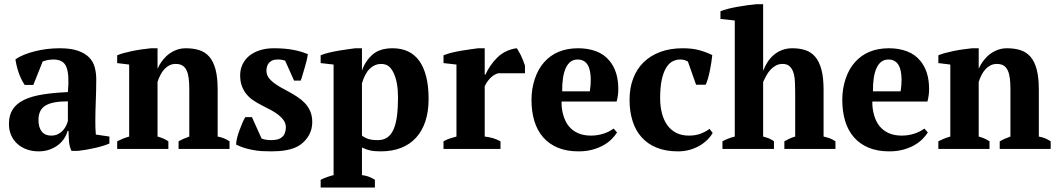

<svg xmlns="http://www.w3.org/2000/svg" viewBox="-20 -692 4911 892"><path d="M422.9 -132.3Q422.9 -112.3 423.3 -97.7Q423.8 -83 425.3 -66.9L488.3 -57.6V-25.4Q476.6 -20 458.3 -14.4Q439.9 -8.8 419.4 -4.2Q398.9 0.5 378.7 3.9Q358.4 7.3 343.3 8.8H312Q307.1 -2 304.4 -12.2Q301.8 -22.5 300.8 -32.7Q299.8 -43.5 299.3 -56.2Q298.8 -68.8 298.3 -84H293.9Q289.6 -66.4 278.6 -49.3Q267.6 -32.2 250.5 -18.8Q233.4 -5.4 210.4 2.9Q187.5 11.2 159.7 11.2Q129.9 11.2 104.7 2.2Q79.6 -6.8 61 -23.4Q42.5 -40 32 -63.5Q21.5 -86.9 21.5 -116.2Q21.5 -156.7 39.1 -183.8Q56.6 -210.9 91.3 -227.8Q126 -244.6 177 -252.9Q228 -261.2 295.4 -264.2Q302.7 -342.8 289.1 -378.9Q275.9 -415.5 229.5 -415.5Q201.2 -415.5 178.2 -406.2L134.8 -297.4H94.7Q87.4 -308.1 80.3 -322.3Q73.2 -336.4 67.6 -352.1Q62 -367.7 57.9 -384.3Q53.7 -400.9 51.8 -416.5Q85.4 -439.5 141.1 -453.6Q196.8 -467.8 257.3 -467.8Q309.1 -467.8 342 -456.3Q375 -444.8 394 -425.3Q413.1 -405.8 420.2 -379.2Q427.2 -352.5 427.2 -322.8Q427.2 -294.9 426.5 -270.5Q425.8 -246.1 425 -223.1Q424.3 -200.2 423.6 -178Q422.9 -155.8 422.9 -132.3ZM217.3 -62Q236.3 -62 250 -69.1Q263.7 -76.2 272.9 -86.7Q282.2 -97.2 287.6 -108.9Q293 -120.6 295.4 -129.9V-221.2Q222.7 -221.2 190.7 -201.2Q158.7 -181.2 158.7 -135.3Q158.7 -100.1 173.8 -81.1Q189 -62 217.3 -62Z M1046.4 0H809.6V-35.6Q821.3 -42 832.5 -47.1Q843.8 -52.2 859.4 -57.6V-276.9Q859.4 -305.7 856.7 -327.6Q854 -349.6 846.9 -364.7Q839.8 -379.9 827.6 -387.5Q815.4 -395 796.4 -395Q779.8 -395 766.6 -388.2Q753.4 -381.3 743.2 -370.1Q732.9 -358.9 725.1 -343.5Q717.3 -328.1 711.9 -311.5V-57.6Q726.6 -53.7 737.8 -48.8Q749 -43.9 762.2 -35.6V0H524.4V-35.6Q536.1 -41.5 548.8 -46.9Q561.5 -52.2 580.1 -57.6V-392.1L524.4 -398.9V-435.1Q536.6 -440.4 555.2 -445.6Q573.7 -450.7 595.2 -455.1Q616.7 -459.5 638.9 -462.6Q661.1 -465.8 681.2 -467.8H711.9V-373.5H712.4Q720.7 -392.1 730.2 -405Q739.7 -418 752 -430.2Q767.1 -445.3 791 -456.5Q814.9 -467.8 842.8 -467.8Q878.4 -467.8 906 -459Q933.6 -450.2 952.6 -428.2Q971.7 -406.2 981.4 -369.1Q991.2 -332 991.2 -275.4V-57.6Q1009.3 -54.2 1021.7 -48.8Q1034.2 -43.5 1046.4 -35.6Z M1308.1 -99.6Q1308.1 -117.2 1299.1 -131.1Q1290 -145 1274.9 -157.2Q1259.8 -169.4 1239.7 -180.2Q1219.7 -190.9 1198.2 -201.7Q1176.8 -212.4 1158 -224.9Q1139.2 -237.3 1125.5 -253.9Q1111.8 -270.5 1103.8 -292Q1095.7 -313.5 1095.7 -342.3Q1095.7 -369.6 1106.7 -392.8Q1117.7 -416 1137.9 -432.6Q1158.2 -449.2 1187.3 -458.5Q1216.3 -467.8 1252.4 -467.8Q1301.3 -467.8 1339.6 -460.9Q1377.9 -454.1 1410.2 -440.4Q1406.2 -411.1 1395.5 -377.4Q1390.1 -360.8 1386.2 -345.9Q1382.3 -331.1 1377 -317.4H1346.2L1304.7 -410.2Q1299.3 -411.6 1295.7 -412.6Q1292 -413.6 1288.3 -414.3Q1284.7 -415 1280 -415.3Q1275.4 -415.5 1268.1 -415.5Q1254.4 -415.5 1244.9 -411.1Q1235.4 -406.7 1229.2 -399.4Q1223.1 -392.1 1220.5 -382.8Q1217.8 -373.5 1217.8 -363.8Q1217.8 -346.7 1226.8 -333.3Q1235.8 -319.8 1250.5 -308.3Q1265.1 -296.9 1283.9 -286.4Q1302.7 -275.9 1322.8 -265.1Q1343.3 -253.9 1362.5 -241.2Q1381.8 -228.5 1397 -212.4Q1412.1 -196.3 1421.4 -174.8Q1430.7 -153.3 1430.7 -124.5Q1430.7 -92.8 1416.5 -66.2Q1402.3 -39.6 1377.4 -21Q1363.8 -10.7 1346.7 -4.4Q1329.6 2 1311.5 5.4Q1293.5 8.8 1275.1 10Q1256.8 11.2 1240.7 11.2Q1218.8 11.2 1196.3 10Q1173.8 8.8 1150.4 3.9Q1127.4 -0.5 1110.6 -6.3Q1093.8 -12.2 1076.7 -20.5Q1077.6 -37.1 1082 -53.7Q1086.4 -70.3 1092.8 -87.4Q1099.1 -104.5 1105.5 -119.6Q1111.8 -134.8 1119.6 -147.9H1150.4L1195.3 -48.3Q1205.1 -44.4 1216.6 -42.7Q1228 -41 1238.8 -41Q1250 -41 1263.2 -43Q1276.4 -44.9 1287.1 -52.7Q1298.3 -60.5 1303.2 -73.2Q1308.1 -85.9 1308.1 -99.6Z M1721.7 179.2H1469.7V143.1Q1502.4 127.9 1529.8 121.6V-392.1L1469.7 -398.9V-435.1Q1484.4 -441.4 1505.9 -446.8Q1527.3 -452.1 1550.3 -456.1Q1573.2 -460 1594.5 -462.9Q1615.7 -465.8 1630.4 -467.8H1661.6V-365.2H1662.1Q1677.2 -408.7 1710.9 -438.5Q1744.6 -467.8 1804.2 -467.8Q1844.2 -467.8 1875.2 -453.4Q1906.2 -439 1927.5 -409.7Q1948.7 -380.4 1960 -336.2Q1971.2 -292 1971.2 -231.9Q1971.2 -173.8 1956.3 -128.7Q1941.4 -83.5 1912.8 -52.2Q1884.3 -21 1843 -4.9Q1801.8 11.2 1748.5 11.2Q1717.3 11.2 1699.2 6.8Q1690.4 4.9 1680.9 1.5Q1671.4 -2 1661.6 -6.8V121.6Q1675.8 123 1690.4 127.9Q1705.1 132.8 1721.7 143.1ZM1749.5 -395Q1721.7 -395 1698.7 -373.5Q1675.8 -352.1 1661.6 -305.2V-62Q1675.8 -51.3 1692.4 -46.1Q1709 -41 1735.4 -41Q1761.7 -41 1779.5 -53.5Q1797.4 -65.9 1808.3 -90.8Q1819.3 -115.7 1824.2 -152.6Q1829.1 -189.5 1829.1 -237.8Q1829.1 -274.9 1824 -303.2Q1818.8 -331.5 1809.1 -352.1Q1799.8 -372.6 1786.4 -383.8Q1772.9 -395 1749.5 -395Z M2293.9 -351.6Q2274.9 -346.2 2258.3 -329.6Q2241.7 -313 2231.9 -291V-57.6Q2250.5 -55.7 2268.8 -50.5Q2287.1 -45.4 2305.2 -35.6V0H2040.5V-35.6Q2057.1 -44.9 2071.8 -49.3Q2086.4 -53.7 2100.6 -57.6V-392.1L2040.5 -398.9V-435.1Q2055.2 -441.4 2076.7 -446.8Q2098.1 -452.1 2121.1 -456.1Q2144 -460 2165.5 -462.9Q2187 -465.8 2201.2 -467.8H2231.9V-346.2H2235.8Q2244.1 -365.2 2258.1 -386Q2272 -406.7 2291 -425.3Q2309.6 -443.4 2333.3 -454.3Q2356.9 -465.3 2380.9 -467.8Q2385.3 -461.9 2390.1 -452.6Q2395 -443.4 2399.9 -435.1Q2405.3 -423.8 2410.2 -411.1Q2415 -398.4 2418.9 -387.2V-351.6Z M2846.7 -76.7Q2836.9 -61 2821.3 -45.4Q2805.7 -29.8 2783.7 -17.3Q2761.7 -4.9 2732.7 3.2Q2703.6 11.2 2667.5 11.2Q2612.3 11.2 2571.5 -5.9Q2530.8 -22.9 2503.4 -54.2Q2476.1 -85.4 2462.6 -129.6Q2449.2 -173.8 2449.2 -228Q2449.2 -279.3 2464.6 -325.4Q2480 -371.6 2507.8 -402.8Q2565.4 -467.8 2666 -467.8Q2712.4 -467.8 2749.8 -453.6Q2787.1 -439.5 2812 -409.2Q2831.5 -385.7 2842 -353.3Q2852.5 -320.8 2852.5 -278.3Q2852.5 -248 2844.7 -220.2H2588.9Q2588.4 -202.6 2590.8 -186Q2593.3 -169.4 2597.7 -154.8Q2602.1 -140.1 2608.2 -128.2Q2614.3 -116.2 2621.1 -107.4Q2657.7 -62 2725.1 -62Q2754.4 -62 2781.5 -70.3Q2808.6 -78.6 2830.6 -94.7ZM2663.1 -415.5Q2644.5 -415.5 2630.9 -405.3Q2617.2 -395 2608.4 -375.7Q2599.6 -356.4 2595.5 -329.1Q2591.3 -301.8 2591.8 -267.6H2720.2Q2725.1 -298.3 2724.6 -325.2Q2724.1 -344.7 2720.9 -361.3Q2717.8 -377.9 2710.7 -389.9Q2703.6 -401.9 2691.9 -408.7Q2680.2 -415.5 2663.1 -415.5Z M3291 -74.2Q3280.8 -56.6 3264.6 -41Q3248.5 -25.4 3228 -13.9Q3207.5 -2.4 3182.9 4.4Q3158.2 11.2 3129.9 11.2Q3073.2 11.2 3031 -5.9Q2988.8 -22.9 2960.7 -54.4Q2932.6 -85.9 2918.7 -130.1Q2904.8 -174.3 2904.8 -228.5Q2904.8 -282.7 2921.4 -326.9Q2938 -371.1 2969.7 -402.3Q3001.5 -433.6 3047.4 -450.7Q3093.3 -467.8 3151.9 -467.8Q3197.3 -467.8 3230.7 -458.3Q3264.2 -448.7 3289.1 -436Q3287.6 -420.4 3284.7 -401.4Q3281.7 -382.3 3277.8 -363.3Q3273.9 -344.2 3269 -327.1Q3264.2 -310.1 3258.3 -298.3H3213.9L3175.8 -406.2Q3168.5 -410.2 3161.1 -412.8Q3153.8 -415.5 3139.6 -415.5Q3121.1 -415.5 3104.2 -406.7Q3087.4 -397.9 3074.7 -377Q3062 -356 3054.4 -321.5Q3046.9 -287.1 3046.9 -235.4Q3046.9 -198.7 3054.9 -167Q3063 -135.3 3079.3 -111.8Q3095.7 -88.4 3120.8 -75.2Q3146 -62 3180.7 -62Q3212.9 -62 3236.6 -71.5Q3260.3 -81.1 3276.4 -93.3Z M3861.3 0H3624V-35.6Q3635.3 -42 3647 -47.6Q3658.7 -53.2 3674.3 -57.6V-242.2Q3674.3 -281.7 3673.1 -310.3Q3671.9 -338.9 3665 -357.9Q3659.7 -373 3648.4 -384Q3637.2 -395 3615.7 -395Q3598.1 -395 3584 -387.2Q3569.8 -379.4 3558.8 -367.2Q3547.9 -355 3539.8 -340.1Q3531.7 -325.2 3525.4 -311.5V-57.6Q3540 -53.7 3551.5 -49.3Q3563 -44.9 3575.7 -35.6V0H3336.4V-35.6Q3350.6 -43 3364 -48.3Q3377.4 -53.7 3393.6 -57.6V-596.7L3327.1 -604V-639.6Q3340.8 -645.5 3361.8 -650.9Q3382.8 -656.2 3406 -660.4Q3429.2 -664.6 3452.4 -667.7Q3475.6 -670.9 3494.1 -672.4H3525.4V-364.7H3526.4Q3533.7 -384.8 3545.7 -403.3Q3557.6 -421.9 3574.2 -436.3Q3590.8 -450.7 3612.5 -459.2Q3634.3 -467.8 3661.6 -467.8Q3694.8 -467.8 3721.7 -459Q3748.5 -450.2 3767.3 -428.2Q3786.1 -406.2 3796.1 -369.1Q3806.2 -332 3806.2 -275.4V-57.6Q3821.8 -54.2 3834.5 -49.6Q3847.2 -44.9 3861.3 -35.6Z M4290.5 -76.7Q4280.8 -61 4265.1 -45.4Q4249.5 -29.8 4227.5 -17.3Q4205.6 -4.9 4176.5 3.2Q4147.5 11.2 4111.3 11.2Q4056.2 11.2 4015.4 -5.9Q3974.6 -22.9 3947.3 -54.2Q3919.9 -85.4 3906.5 -129.6Q3893.1 -173.8 3893.1 -228Q3893.1 -279.3 3908.4 -325.4Q3923.8 -371.6 3951.7 -402.8Q4009.3 -467.8 4109.9 -467.8Q4156.2 -467.8 4193.6 -453.6Q4231 -439.5 4255.9 -409.2Q4275.4 -385.7 4285.9 -353.3Q4296.4 -320.8 4296.4 -278.3Q4296.4 -248 4288.6 -220.2H4032.7Q4032.2 -202.6 4034.7 -186Q4037.1 -169.4 4041.5 -154.8Q4045.9 -140.1 4052 -128.2Q4058.1 -116.2 4064.9 -107.4Q4101.6 -62 4168.9 -62Q4198.2 -62 4225.3 -70.3Q4252.4 -78.6 4274.4 -94.7ZM4106.9 -415.5Q4088.4 -415.5 4074.7 -405.3Q4061 -395 4052.2 -375.7Q4043.5 -356.4 4039.3 -329.1Q4035.2 -301.8 4035.6 -267.6H4164.1Q4168.9 -298.3 4168.5 -325.2Q4168 -344.7 4164.8 -361.3Q4161.6 -377.9 4154.5 -389.9Q4147.5 -401.9 4135.7 -408.7Q4124 -415.5 4106.9 -415.5Z M4861.3 0H4624.5V-35.6Q4636.2 -42 4647.5 -47.1Q4658.7 -52.2 4674.3 -57.6V-276.9Q4674.3 -305.7 4671.6 -327.6Q4668.9 -349.6 4661.9 -364.7Q4654.8 -379.9 4642.6 -387.5Q4630.4 -395 4611.3 -395Q4594.7 -395 4581.5 -388.2Q4568.4 -381.3 4558.1 -370.1Q4547.9 -358.9 4540 -343.5Q4532.2 -328.1 4526.9 -311.5V-57.6Q4541.5 -53.7 4552.7 -48.8Q4564 -43.9 4577.1 -35.6V0H4339.4V-35.6Q4351.1 -41.5 4363.8 -46.9Q4376.5 -52.2 4395 -57.6V-392.1L4339.4 -398.9V-435.1Q4351.6 -440.4 4370.1 -445.6Q4388.7 -450.7 4410.2 -455.1Q4431.6 -459.5 4453.9 -462.6Q4476.1 -465.8 4496.1 -467.8H4526.9V-373.5H4527.3Q4535.6 -392.1 4545.2 -405Q4554.7 -418 4566.9 -430.2Q4582 -445.3 4606 -456.5Q4629.9 -467.8 4657.7 -467.8Q4693.4 -467.8 4720.9 -459Q4748.5 -450.2 4767.6 -428.2Q4786.6 -406.2 4796.4 -369.1Q4806.2 -332 4806.2 -275.4V-57.6Q4824.2 -54.2 4836.7 -48.8Q4849.1 -43.5 4861.3 -35.6Z"/></svg>

Font: PT Astra Serif
Style: Bold
Weight: 700
Designer: A.Korolkova, I. Chaeva
Foundry: ParaType Ltd
Version: Version 1.002